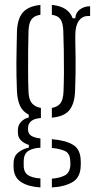

<svg xmlns="http://www.w3.org/2000/svg" viewBox="-20 -626 396 798"><path d="M148 153Q98 150 68.2 131Q38.5 112 36.5 72Q36.5 67 36.2 62.2Q36 57.5 36.5 52.5Q36.5 22 57.5 6.5Q78.5 -9 100 -12.5V-23.5Q55 -39 54.5 -73Q54 -78 54.2 -80.5Q54.5 -83 54.5 -87Q54.5 -106.5 68.5 -120.5Q82.5 -134.5 99.5 -137.5V-149.5Q75 -161.5 63.8 -185.2Q52.5 -209 50.5 -246Q49 -283 48.5 -311.5Q48 -340 48.2 -366.5Q48.5 -393 49 -423.8Q49.5 -454.5 50.5 -495.5Q52.5 -548.5 75.2 -574.5Q98 -600.5 148 -605.5V-564.5Q122 -561 110.8 -545.2Q99.5 -529.5 98.5 -497Q97.5 -464 97 -417.5Q96.5 -371 96.8 -324Q97 -277 98.5 -243.5Q100 -211.5 113 -196.5Q126 -181.5 150 -177.5V-135.5Q122.5 -133.5 109.5 -122.5Q96.5 -111.5 96.5 -94Q96.5 -92.5 96.5 -90.8Q96.5 -89 96.5 -87.5Q96.5 -71 109.2 -62.2Q122 -53.5 148 -50.5V-12Q118 -11 98.5 0.8Q79 12.5 78.5 43.5Q78.5 47 78.5 52Q78.5 57 78.5 62.5Q79 91.5 98 102.8Q117 114 148 115.5ZM195.5 153V116.5Q229 114 249.8 102.8Q270.5 91.5 272.5 61Q272.5 56.5 272.5 51.8Q272.5 47 272 42Q270.5 10.5 249.2 1.2Q228 -8 195.5 -11V-47.5Q252.5 -43 283.5 -24.2Q314.5 -5.5 315.5 41.5Q315.5 46.5 315.8 52.2Q316 58 315.5 63Q314.5 111.5 281 131Q247.5 150.5 195.5 153ZM195.5 -137V-177.5Q219 -181.5 230.8 -196.2Q242.5 -211 244 -245Q245.5 -281.5 245.8 -326Q246 -370.5 245.2 -416Q244.5 -461.5 243 -499.5Q241.5 -531 231.2 -546Q221 -561 195.5 -564.5V-605.5Q264 -599.5 282 -550H293Q294 -573 311.8 -586.5Q329.5 -600 354.5 -600V-559.5H346Q322 -559.5 307.5 -539.2Q293 -519 293 -479.5V-455Q294 -413 294.2 -380.8Q294.5 -348.5 294 -317Q293.5 -285.5 292 -246Q289.5 -193.5 267.8 -167.5Q246 -141.5 195.5 -137Z"/></svg>

Font: Big Shoulders Stencil Text Thin ExtraLight
Style: Regular
Weight: 250
Version: Version 2.001